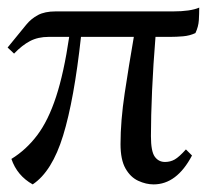

<svg xmlns="http://www.w3.org/2000/svg" viewBox="-30 -470 562 505"><path d="M56 15Q15 -8 0 -52Q39 -76 68 -114.5Q97 -153 117.5 -215.5Q138 -278 152 -373H98Q70 -373 49 -362Q28 -351 7 -329L-10 -345L39 -405Q52 -421 70 -430.5Q88 -440 116 -440H425Q471 -440 494 -450Q494 -434 493 -417Q492 -400 484 -383Q469 -376 451.5 -374.5Q434 -373 418 -373H379Q373 -300 370 -232Q367 -164 367 -112Q367 -72 377 -58Q387 -44 404 -44Q418 -44 429.5 -50.5Q441 -57 459 -77L475 -61Q435 15 374 15Q354 15 333.5 5.5Q313 -4 300 -27Q287 -50 287 -91Q287 -152 298 -225Q309 -298 322 -373H183Q165 -208 136 -113.5Q107 -19 56 15Z"/></svg>

Font: Bona Nova SC
Style: Regular
Weight: 400
Designer: Mateusz Machalski
Foundry: Capitalics
Version: Version 4.001; ttfautohint (v1.8.4.7-5d5b)